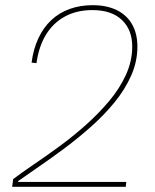

<svg xmlns="http://www.w3.org/2000/svg" viewBox="-20 -722 600 742"><path d="M27 0 31 -30Q64 -55 110.5 -86.5Q157 -118 209 -156Q261 -194 310.5 -238Q360 -282 401 -330.5Q442 -379 466.5 -432.5Q491 -486 491 -542Q491 -607 451 -645Q411 -683 337 -683Q277 -683 231.5 -658.5Q186 -634 158 -588.5Q130 -543 121 -478L102 -480Q109 -533 128.5 -574.5Q148 -616 178.5 -644.5Q209 -673 249.5 -687.5Q290 -702 338 -702Q392 -702 431 -683Q470 -664 490.5 -628Q511 -592 511 -542Q511 -484 487 -430Q463 -376 423 -327Q383 -278 333 -233.5Q283 -189 231.5 -150.5Q180 -112 132.5 -79.5Q85 -47 50 -22V-19H468L466 0Z"/></svg>

Font: Hanken Grotesk Thin
Style: Italic
Weight: 250
Italic angle: -8°
Designer: Alfredo Marco Pradil
Foundry: Hanken Design Co.
Version: Version 3.013